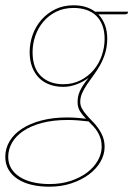

<svg xmlns="http://www.w3.org/2000/svg" viewBox="-47 -517 503 725"><path d="M358 -370Q357.5 -339.5 349.8 -315Q342 -290.5 330.5 -270.2Q319 -250 306 -232.5Q293 -215 282 -198.8Q271 -182.5 263.5 -166.2Q256 -150 256 -132Q256 -118.5 262.8 -106.5Q269.5 -94.5 279.8 -82.8Q290 -71 302 -59Q314 -47 324.2 -32.5Q334.5 -18 341.2 -0.8Q348 16.5 348 38Q348 66 332.8 93Q317.5 120 289.8 141Q262 162 223.5 175Q185 188 139 188Q103 188 72.5 180.8Q42 173.5 20 159.2Q-2 145 -14.5 124Q-27 103 -27 75Q-27 43 -10.5 15.8Q6 -11.5 36.5 -31.2Q67 -51 110 -62.2Q153 -73.5 206.5 -73.5Q223.5 -73.5 241.2 -72.2Q259 -71 278 -68.5Q265 -81.5 255.5 -96.2Q246 -111 246 -131.5Q246 -142 247.8 -151.5Q249.5 -161 254 -171.5Q258.5 -182 266.5 -194.5Q274.5 -207 287.5 -223Q265.5 -207 240.8 -198Q216 -189 192 -189Q163.5 -189 140 -197.8Q116.5 -206.5 100 -223.2Q83.5 -240 74.2 -264.5Q65 -289 65 -320Q65 -353.5 76.2 -385.2Q87.5 -417 109 -441.8Q130.5 -466.5 161.2 -481.8Q192 -497 231 -497Q279.5 -497 312 -473H436V-469Q436 -467.5 434.2 -465.8Q432.5 -464 427 -463H324Q340 -447 349 -423.5Q358 -400 358 -370ZM337 38Q337 20 332.8 6.2Q328.5 -7.5 321.5 -19Q314.5 -30.5 305.5 -40Q296.5 -49.5 287.5 -58.5Q266.5 -61 247 -62.5Q227.5 -64 209.5 -64Q153.5 -64 111.2 -52.8Q69 -41.5 40.8 -22.2Q12.5 -3 -1.8 22.2Q-16 47.5 -16 75Q-16 100 -4.5 119Q7 138 27.8 151.2Q48.5 164.5 77.2 171.2Q106 178 140 178Q184.5 178 220.8 165.8Q257 153.5 282.8 133.8Q308.5 114 322.5 89Q336.5 64 337 38ZM192 -199Q228.5 -199 257.5 -214Q286.5 -229 306.8 -253Q327 -277 337.5 -307.8Q348 -338.5 348 -370Q348 -399.5 339.5 -421.5Q331 -443.5 315.8 -458Q300.5 -472.5 278.8 -479.8Q257 -487 231 -487Q194 -487 165.2 -472.8Q136.5 -458.5 116.8 -435.2Q97 -412 86.5 -382Q76 -352 76 -320Q76 -260 107.8 -229.5Q139.5 -199 192 -199Z"/></svg>

Font: Lato Hairline
Style: Italic
Weight: 250
Italic angle: -7°
Designer: Lukasz Dziedzic
Foundry: Lukasz Dziedzic
Version: Version 1.104; Western+Polish opensource